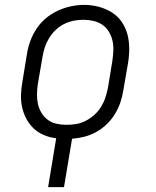

<svg xmlns="http://www.w3.org/2000/svg" viewBox="-20 -561 640 786"><path d="M177 205 210 5Q184 2 160 -8Q136 -18 118 -35Q100 -52 88 -74.5Q76 -97 70.5 -122Q65 -147 66 -174Q67 -201 72 -228L90 -338Q94 -365 103.5 -391.5Q113 -418 129 -442.5Q145 -467 167.5 -486Q190 -505 216 -517Q242 -529 269.5 -535Q297 -541 324 -541Q355 -541 383.5 -533.5Q412 -526 436.5 -511Q461 -496 477.5 -472.5Q494 -449 501.5 -421Q509 -393 509 -362.5Q509 -332 504 -302L485 -192Q481 -167 473 -142.5Q465 -118 451 -95Q437 -72 417.5 -53Q398 -34 374.5 -21Q351 -8 326 -1.5Q301 5 275 7L242 205ZM252 -50Q273 -50 293 -53.5Q313 -57 332 -67Q351 -77 367 -91.5Q383 -106 394 -124Q405 -142 411.5 -162Q418 -182 422 -202L440 -312Q443 -333 444 -354Q445 -375 440.5 -394.5Q436 -414 425.5 -431.5Q415 -449 398.5 -460Q382 -471 362 -475.5Q342 -480 321 -480Q301 -480 281 -476Q261 -472 242 -462.5Q223 -453 207.5 -438Q192 -423 181 -405Q170 -387 163.5 -367.5Q157 -348 154 -328L135 -218Q132 -198 131.5 -177Q131 -156 135 -136.5Q139 -117 149.5 -99.5Q160 -82 175.5 -70.5Q191 -59 211 -54.5Q231 -50 252 -50Z"/></svg>

Font: Iosevka Slab LtExObl
Style: Regular
Weight: 300
Width: 7
Italic angle: -9°
Monospace: yes
Designer: Belleve Invis
Foundry: Belleve Invis
Version: Version 11.1.0; ttfautohint (v1.8.3)